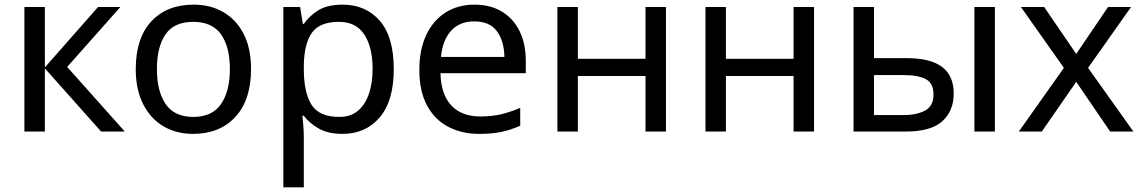

<svg xmlns="http://www.w3.org/2000/svg" viewBox="-20 -566 4914 826"><path d="M402 -536H498L269 -278L517 0H415L173 -272V0H85V-536H173V-276Z M1060 -269Q1060 -136 992.5 -63Q925 10 810 10Q739 10 683.5 -22.5Q628 -55 596 -117.5Q564 -180 564 -269Q564 -402 631 -474Q698 -546 813 -546Q886 -546 941.5 -513.5Q997 -481 1028.5 -419.5Q1060 -358 1060 -269ZM655 -269Q655 -174 692.5 -118.5Q730 -63 812 -63Q893 -63 931 -118.5Q969 -174 969 -269Q969 -364 931 -418Q893 -472 811 -472Q729 -472 692 -418Q655 -364 655 -269Z M1454 -546Q1553 -546 1613.5 -477Q1674 -408 1674 -269Q1674 -132 1613.5 -61Q1553 10 1453 10Q1391 10 1350.5 -13.5Q1310 -37 1287 -68H1281Q1283 -51 1285 -25Q1287 1 1287 20V240H1199V-536H1271L1283 -463H1287Q1311 -498 1350 -522Q1389 -546 1454 -546ZM1438 -472Q1356 -472 1322.5 -426Q1289 -380 1287 -286V-269Q1287 -170 1319.5 -116.5Q1352 -63 1440 -63Q1489 -63 1520.5 -90Q1552 -117 1567.5 -163.5Q1583 -210 1583 -270Q1583 -362 1547.5 -417Q1512 -472 1438 -472Z M2021 -546Q2090 -546 2139.5 -516Q2189 -486 2215.5 -431.5Q2242 -377 2242 -304V-251H1875Q1877 -160 1921.5 -112.5Q1966 -65 2046 -65Q2097 -65 2136.5 -74.5Q2176 -84 2218 -102V-25Q2177 -7 2137 1.5Q2097 10 2042 10Q1966 10 1907.5 -21Q1849 -52 1816.5 -113.5Q1784 -175 1784 -264Q1784 -352 1813.5 -415Q1843 -478 1896.5 -512Q1950 -546 2021 -546ZM2020 -474Q1957 -474 1920.5 -433.5Q1884 -393 1877 -321H2150Q2149 -389 2118 -431.5Q2087 -474 2020 -474Z M2466 -536V-313H2757V-536H2845V0H2757V-239H2466V0H2378V-536Z M3103 -536V-313H3394V-536H3482V0H3394V-239H3103V0H3015V-536Z M3652 0V-536H3740V-316H3879Q3983 -316 4033 -278Q4083 -240 4083 -164Q4083 -89 4034 -44.5Q3985 0 3875 0ZM4172 0V-536H4260V0ZM3867 -71Q3924 -71 3960 -90.5Q3996 -110 3996 -159Q3996 -208 3963 -225.5Q3930 -243 3868 -243H3740V-71Z M4557 -274 4372 -536H4472L4610 -334L4747 -536H4846L4661 -274L4856 0H4756L4610 -214L4462 0H4363Z"/></svg>

Font: Noto Sans
Style: Regular
Weight: 400
Designer: Monotype Design Team
Foundry: Monotype Imaging Inc.
Version: Version 2.007